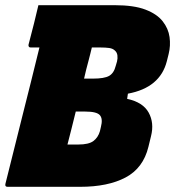

<svg xmlns="http://www.w3.org/2000/svg" viewBox="-24 -720 675 740"><path d="M285 0H5Q-6 0 -3 -12Q29 -142 62.5 -274Q96 -406 128 -537H94Q89 -537 87 -540.5Q85 -544 86 -548Q97 -590 107 -629.5Q117 -669 124 -700H418Q492 -700 536.5 -683Q581 -666 603 -638Q625 -610 629.5 -577Q634 -544 626 -512L619 -484Q593 -382 469 -359L466 -339Q527 -326 549 -286Q571 -246 558 -195L548 -154Q528 -72 460 -36Q392 0 285 0ZM318 -489Q313 -471 308.5 -453Q304 -435 300 -417H334Q378 -417 396.5 -427.5Q415 -438 422 -466L427 -483Q430 -495 428.5 -506.5Q427 -518 419 -525Q411 -533 397 -535Q383 -537 363 -537H330Q327 -525 324 -512.5Q321 -500 318 -489ZM236 -163H278Q318 -163 336 -176.5Q354 -190 361 -214L365 -231Q373 -262 361 -276Q349 -290 305 -290H268Q259 -254 251 -221.5Q243 -189 236 -163Z"/></svg>

Font: Recursive Sn Lnr St Blk
Style: Italic
Weight: 900
Italic angle: -15°
Version: Version 1.079;hotconv 1.0.112;makeotfexe 2.5.65598; ttfautoh